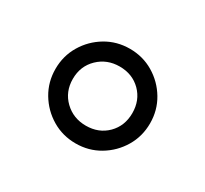

<svg xmlns="http://www.w3.org/2000/svg" viewBox="-66 -891 451 422"><g transform="rotate(30 159.5 -680.0)"><path d="M160 -560Q127 -560 99.8 -576.2Q72.5 -592.5 56.2 -619.8Q40 -647 40 -680Q40 -713 56.2 -740.2Q72.5 -767.5 99.8 -783.8Q127 -800 160 -800Q193 -800 220.2 -783.8Q247.5 -767.5 263.8 -740.2Q280 -713 280 -680Q280 -647 263.8 -619.8Q247.5 -592.5 220.2 -576.2Q193 -560 160 -560ZM160 -605Q192.5 -605 213.8 -626.2Q235 -647.5 235 -680Q235 -712.5 213.8 -733.8Q192.5 -755 160 -755Q128 -755 106 -733.8Q84 -712.5 84 -680Q84 -647.5 106 -626.2Q128 -605 160 -605Z"/></g></svg>

Font: Bodoni Moda 9pt Black
Style: Regular
Weight: 900
Designer: Owen Earl
Foundry: indestructible type
Version: Version 2.005